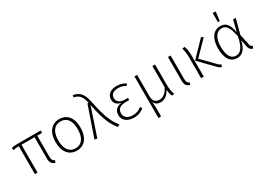

<svg xmlns="http://www.w3.org/2000/svg" viewBox="-1 -1716 3978 2874"><g transform="rotate(-30 1988.5 -279.5)"><path d="M535 -481V-522H113C77 -522 55 -520 28 -509L38 -471C65 -479 79 -481 116 -481H133V0H179V-481H405V-115C405 -44 425 -12 484 7L499 -30C465 -44 451 -63 451 -118V-481Z M857 -532C724 -532 640 -430 640 -260C640 -92 721 11 856 11C990 11 1073 -92 1073 -263C1073 -435 992 -532 857 -532ZM857 -492C963 -492 1025 -414 1025 -263C1025 -109 960 -29 856 -29C751 -29 688 -110 688 -260C688 -414 754 -492 857 -492Z M1215 -742 1208 -706C1309 -684 1340 -629 1363 -522H1343L1164 -3L1208 8L1372 -481C1433 -167 1493 -83 1557 8L1600 -9C1536 -97 1477 -176 1409 -507C1379 -652 1340 -715 1215 -742Z M1848 -532C1748 -532 1677 -481 1677 -395C1677 -332 1715 -292 1787 -276C1712 -267 1656 -227 1656 -140C1656 -44 1735 11 1844 11C1922 11 1976 -15 2020 -52L1996 -83C1953 -49 1915 -29 1846 -29C1761 -29 1704 -70 1704 -141C1704 -218 1753 -254 1851 -254H1907L1913 -292H1854C1774 -292 1724 -335 1724 -393C1724 -455 1770 -493 1852 -493C1907 -493 1945 -479 1981 -456L2005 -486C1967 -512 1920 -532 1848 -532Z M2540 3C2523 -46 2511 -98 2511 -176V-522H2465V-155C2426 -76 2373 -31 2306 -31C2251 -31 2201 -61 2201 -148V-522H2155V200L2201 195V74C2201 22 2199 -13 2193 -57C2212 -15 2246 11 2306 11C2385 11 2435 -44 2471 -107C2475 -58 2481 -32 2497 8Z M2780 -522H2734V-115C2734 -44 2755 -12 2813 7L2827 -30C2794 -44 2780 -63 2780 -118Z M3347 -512 3311 -532 3059 -272 3282 -42C3310 -12 3327 5 3360 9L3374 -26C3352 -33 3337 -45 3315 -68L3114 -274ZM3026 -529 2983 -523C2995 -482 3006 -433 3006 -355V0H3052V-346C3052 -450 3039 -490 3026 -529Z M3643 -759V-600H3675L3695 -755ZM3638 -532C3518 -532 3447 -421 3447 -262C3447 -79 3514 11 3628 11C3720 11 3779 -54 3808 -192L3834 -67C3844 -19 3871 -1 3901 6L3918 -33C3898 -40 3883 -51 3877 -83L3838 -266L3906 -522H3860L3812 -329C3783 -487 3729 -532 3638 -532ZM3640 -493C3718 -493 3761 -445 3796 -268C3761 -78 3699 -29 3630 -29C3547 -29 3495 -100 3495 -262C3495 -412 3557 -493 3640 -493Z"/></g></svg>

Font: Fira Sans ExtraLight
Style: Regular
Weight: 200
Designer: bBox Type GmbH & Carrois Corporate GbR & Edenspiekermann AG
Foundry: bBox Type GmbH & Carrois Corporate GbR & Edenspiekermann AG
Version: Version 4.300;PS 004.300;hotconv 1.0.88;makeotf.lib2.5.64775